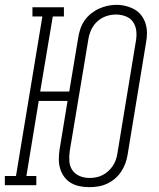

<svg xmlns="http://www.w3.org/2000/svg" viewBox="-35 -765 655 793"><path d="M334 8Q313 8 293.5 4Q274 0 258 -9.5Q242 -19 230.5 -34.5Q219 -50 213.5 -68.5Q208 -87 208 -107Q208 -127 211 -147L244 -348H125L74 -38H115V0H-15V-38H31L140 -697H99V-735H229V-697H183L131 -387H251L288 -609Q291 -628 297 -646Q303 -664 314 -680Q325 -696 340.5 -708.5Q356 -721 373.5 -729Q391 -737 409 -741Q427 -745 446 -745Q466 -745 485.5 -740Q505 -735 521.5 -725.5Q538 -716 549.5 -700.5Q561 -685 566.5 -666.5Q572 -648 572 -628Q572 -608 568 -588L492 -126Q489 -107 482.5 -89.5Q476 -72 465 -55.5Q454 -39 439 -26.5Q424 -14 406.5 -6Q389 2 370.5 5Q352 8 334 8ZM334 -30Q334 -30 334 -30Q334 -30 334 -30Q348 -30 361.5 -32.5Q375 -35 388 -41.5Q401 -48 412 -58Q423 -68 431 -80Q439 -92 443.5 -105Q448 -118 450 -132L526 -594Q530 -615 528 -636Q526 -657 515 -673.5Q504 -690 484.5 -697.5Q465 -705 444 -705Q423 -705 403 -698Q383 -691 367 -676.5Q351 -662 342 -642.5Q333 -623 330 -603L253 -141Q250 -120 251.5 -99Q253 -78 264 -62Q275 -46 294 -38Q313 -30 334 -30Z"/></svg>

Font: Iosevka Curly Slab XLtExObl
Style: Regular
Weight: 200
Width: 7
Italic angle: -9°
Monospace: yes
Designer: Belleve Invis
Foundry: Belleve Invis
Version: Version 11.0.0; ttfautohint (v1.8.3)